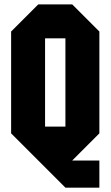

<svg xmlns="http://www.w3.org/2000/svg" viewBox="-20 -739 509 884"><path d="M187.5 -156.2H281.2V-562.5H187.5ZM31.2 -125V-593.8L156.2 -718.8H312.5L437.5 -593.8V-125L312.5 0H437.5V125H281.2Z"/></svg>

Font: Signwood
Style: Regular
Weight: 400
Designer: GGBotNet
Foundry: GGBotNet
Version: 0.95